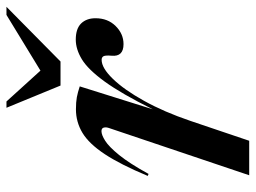

<svg xmlns="http://www.w3.org/2000/svg" viewBox="-116 -656 772 579"><g transform="rotate(-90 269.5 -366.0)"><path d="M173 -421.5Q176.5 -431 174.8 -438.2Q173 -445.5 164 -445.5Q152.5 -445.5 134.8 -434.2Q117 -423 92 -392.2Q67 -361.5 35 -303.5L29 -306Q63.5 -388.5 94.8 -435.8Q126 -483 158.8 -502.8Q191.5 -522.5 230 -522.5Q251.5 -522.5 266.2 -519.8Q281 -517 299 -511L230 -291Q277 -385.5 313.5 -435.8Q350 -486 380.5 -504.5Q411 -523 440 -523Q473 -523 488.8 -506.8Q504.5 -490.5 504.5 -463.5Q504.5 -426.5 481 -402.8Q457.5 -379 426.5 -379Q388 -379 391.5 -415Q393 -433.5 390 -439.2Q387 -445 379 -445Q354.5 -445 321.8 -411.2Q289 -377.5 255.5 -317.2Q222 -257 195 -177.5L135 0H31ZM539 -732 374 -569H301.5L234.5 -732H253.5L346.5 -629.5L514.5 -732Z"/></g></svg>

Font: Newsreader Display Medium
Style: Italic
Weight: 500
Italic angle: -17°
Designer: Hugues Gentile
Foundry: Production Type
Version: Version 1.001